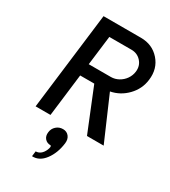

<svg xmlns="http://www.w3.org/2000/svg" viewBox="-247 -867 1135 1285"><g transform="rotate(30 320.5 -224.5)"><path d="M451 -335 596 0H467L334 -328H225L185 0H70L162 -750H451Q540 -750 595.5 -687Q651 -624 639 -533Q630 -459 577 -404Q524 -349 451 -335ZM237 -422H408Q439 -422 467 -437.5Q495 -453 513 -479Q531 -505 535 -536Q541 -583 511.5 -616Q482 -649 436 -649H265ZM306 40Q335 40 352 61Q369 82 365 115Q355 195 314 249.5Q273 304 216 301L221 261Q263 260 285 211Q297 181 288 176Q259 176 242.5 157Q226 138 230 108Q233 79 254.5 59.5Q276 40 306 40Z"/></g></svg>

Font: Orkney Medium
Style: MediumItalic
Weight: 500
Designer: Samuel Oakes and Alfredo Marco Pradil
Foundry: Alfredo Marco Pradil
Version: 1.0; ttfautohint (v1.5)